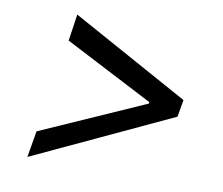

<svg xmlns="http://www.w3.org/2000/svg" viewBox="-64 -625 790 679"><g transform="rotate(10 331.0 -285.0)"><path d="M572.8 -253.9 74.7 -21.5 90.8 -116.2 466.8 -282.7 464.8 -277.8 465.8 -291.5 468.8 -285.6 147 -452.1 161.1 -547.9 583.5 -315.4Z"/></g></svg>

Font: Adwaita Sans
Style: Italic
Weight: 400
Italic angle: -9.39999°
Designer: Rasmus Andersson
Foundry: rsms
Version: Version 4.001;git-9221beed3